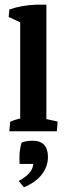

<svg xmlns="http://www.w3.org/2000/svg" viewBox="-20 -568 287 831"><path d="M67.4 -2.9V-504.9L180.7 -490.7V-2.9ZM20.5 0 23.9 -41Q36.1 -46.4 51.5 -51Q66.9 -55.7 85.4 -60.1L67.4 -12.2V-88.9H180.7V-12.2L164.1 -56.2L229.5 -42L226.1 0ZM67.4 -439.5V-500.5L83.5 -463.9L17.6 -494.6L20.5 -526.9Q72.8 -545.4 138.7 -547.9H180.7V-463.9ZM83.5 242.7 61 215.3Q96.7 195.8 112.3 174.3Q126 155.3 126 120.6L150.4 141.6H64.9Q61 84 74.2 48.3Q84 44.9 96.4 43Q108.9 41 120.1 41Q187.5 41 187.5 111.3Q187.5 153.3 160.6 187.5Q133.8 221.7 83.5 242.7Z"/></svg>

Font: Markazi Text
Style: Regular
Weight: 400
Designer: Borna Izadpanah (Arabic designer), Fiona Ross (Arabic design director) and Florian Runge (Latin designer)
Foundry: Borna Izadpanah and Florian Runge
Version: Version 1.000